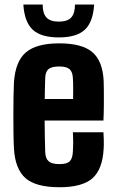

<svg xmlns="http://www.w3.org/2000/svg" viewBox="-20 -796 500 826"><path d="M236.5 9.5Q133.5 9.5 89.2 -30Q45 -69.5 40 -157Q38.5 -183.5 38 -222.5Q37.5 -261.5 37.5 -303.5Q37.5 -345.5 38.2 -382.5Q39 -419.5 40 -441.5Q46 -532 91.5 -570.8Q137 -609.5 235 -609.5Q333.5 -609.5 377.8 -571.2Q422 -533 426 -447Q426.5 -435 426.8 -406.2Q427 -377.5 426.8 -342.5Q426.5 -307.5 425 -277.5H172Q172 -245 172.8 -211.8Q173.5 -178.5 174.5 -142Q175.5 -114 189.5 -102Q203.5 -90 236 -90Q267.5 -90 279.8 -102Q292 -114 293.5 -143Q294.5 -158 294.8 -178.2Q295 -198.5 293.5 -227H425Q426 -218.5 426.5 -195.8Q427 -173 426 -157Q421.5 -68 377.8 -29.2Q334 9.5 236.5 9.5ZM172.5 -370H294.5Q294.5 -389.5 294.8 -408.5Q295 -427.5 294.5 -441.5Q294 -455.5 293.5 -461Q292 -487.5 278.8 -498.8Q265.5 -510 235 -510Q201.5 -510 188.5 -498.5Q175.5 -487 174.5 -461Q174 -437.5 173.2 -414.8Q172.5 -392 172.5 -370ZM233 -635Q156.5 -635 120.8 -668.2Q85 -701.5 80.5 -776.5H163.5Q163.5 -738.5 179.8 -720.8Q196 -703 233 -703Q270 -703 286.2 -720.5Q302.5 -738 302.5 -776.5H385Q380.5 -701.5 345 -668.2Q309.5 -635 233 -635Z"/></svg>

Font: Big Shoulders Text Thin ExtraBold
Style: Regular
Weight: 800
Version: Version 2.002